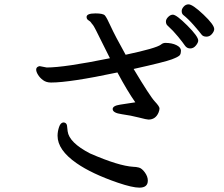

<svg xmlns="http://www.w3.org/2000/svg" viewBox="-20 -822 1040 891"><path d="M627 48.8Q594.2 48.8 526.9 25.9Q404.8 -16.1 335 -64.9Q247.1 -126 247.1 -191.9Q247.1 -211.9 254.2 -232.9Q261.2 -253.9 275.9 -253.9Q289.1 -252 291 -239Q293 -226.1 293.9 -212.9Q300.8 -160.2 397.9 -109.9Q530.8 -51.8 599.1 -47.9Q610.8 -47.9 624.5 -44.4Q638.2 -41 652.1 -22Q666 -2.9 666 16.1Q666 48.8 627 48.8ZM862.8 -597.2Q847.2 -597.2 838.1 -610.6Q829.1 -624 806.2 -652.1Q783.2 -680.2 758.8 -702.1Q750 -709 750 -722.2Q750 -732.9 760.5 -743.4Q771 -753.9 782.2 -753.9Q798.8 -753.9 849.4 -703.4Q899.9 -652.8 899.9 -633.8Q899.9 -624 888.9 -610.6Q877.9 -597.2 862.8 -597.2ZM668.9 -267.1Q661.1 -267.1 624.5 -276.6Q587.9 -286.1 545.4 -292Q502.9 -297.9 502.9 -315.9Q502.9 -331.1 537.4 -336.4Q571.8 -341.8 607.9 -347.2Q570.8 -399.9 524.9 -485.8Q304.2 -439 216.8 -439Q194.8 -439 179.9 -450Q165 -460.9 156.5 -474.9Q147.9 -488.8 147.9 -499Q147.9 -512.2 164.1 -515.1L196.8 -508.8Q278.8 -508.8 490.2 -551.8L458 -616.2Q417 -700.2 411.4 -706.1Q405.8 -711.9 402.8 -717Q399.9 -722.2 390.9 -727.5Q381.8 -732.9 381.8 -743.2Q381.8 -759.8 422.9 -759.8Q458 -759.8 466.6 -750.5Q475.1 -741.2 494.1 -699.2Q513.2 -657.2 563 -567.9Q705.1 -598.1 727.1 -615.2Q734.9 -622.1 746.1 -623Q777.8 -623 798.8 -612.5Q819.8 -602.1 819.8 -586.9Q819.8 -574.2 814.9 -566.7Q810.1 -559.1 777.6 -546.6Q745.1 -534.2 600.1 -502Q676.8 -374 698.5 -351.1Q720.2 -328.1 720.2 -318.8Q720.2 -311 715.8 -299.8Q702.1 -267.1 668.9 -267.1ZM938 -651.9Q921.9 -651.9 914.6 -662.4Q907.2 -672.9 880.6 -703.4Q854 -733.9 830.1 -752.9Q823.2 -758.8 823.2 -771Q823.2 -780.8 832.5 -791.3Q841.8 -801.8 855 -801.8Q874 -801.8 924.1 -754.4Q974.1 -707 974.1 -687Q974.1 -676.8 963.6 -664.3Q953.1 -651.9 938 -651.9Z"/></svg>

Font: LXGW WenKai Screen
Style: Regular
Weight: 400
Designer: LXGW / Fontworks Inc.
Foundry: LXGW / Fontworks Inc.
Version: Version 1.510;January 18,2025